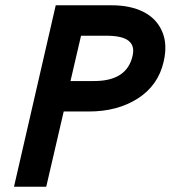

<svg xmlns="http://www.w3.org/2000/svg" viewBox="-20 -710 649 730"><path d="M33.2 0 191.9 -689.9H404.8Q475.6 -689.9 525.4 -664.8Q575.2 -639.6 596.4 -590.6Q617.7 -541.5 602.1 -475.1Q581.5 -385.3 504.2 -335.7Q426.8 -286.1 317.9 -286.1H222.2L155.8 0ZM248 -401.9H337.9Q462.4 -401.9 483.9 -497.1Q493.2 -535.2 469.2 -554.7Q445.3 -574.2 383.8 -574.2H288.1Z"/></svg>

Font: HK Grotesk Legacy
Style: Bold Italic
Weight: 700
Italic angle: -13°
Designer: Alfredo Marco Pradil
Foundry: Hanken Design Co.
Version: Version 2.022;PS 002.022;hotconv 1.0.88;makeotf.lib2.5.64775